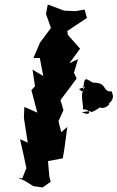

<svg xmlns="http://www.w3.org/2000/svg" viewBox="-20 -799 516 844"><path d="M203 0 197 -22 191 -91 256 -103 263 -145 276 -241 249 -218 237 -266 259 -315 246 -359 317 -454 305 -479 323 -539 285 -521 332 -585 278 -646 276 -663 362 -720 352 -757 313 -750 263 -752 190 -779 182 -738 204 -676 156 -612 127 -544H155L170 -465L123 -493L134 -420L118 -403L144 -304L87 -329L85 -281L102 -172L68 -187C78 -145 87 -103 96 -60L78 -15L59 -18L91 -3L126 19L167 25ZM376 -311C377 -290 460 -357 416 -328C444 -313 474 -352 455 -343C498 -366 462 -414 466 -396C426 -402 454 -435 388 -436C358 -451 349 -473 345 -393C321 -414 322 -404 354 -417C326 -388 352 -329 343 -318C379 -322 385 -283 340 -306Z"/></svg>

Font: Asimov Aggro
Style: It
Weight: 500
Designer: Google
Version: Version 2.000980; 2014